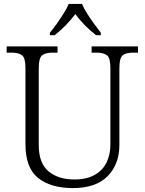

<svg xmlns="http://www.w3.org/2000/svg" viewBox="-20 -951 740 981"><path d="M352 10Q240 10 175 -41.5Q110 -93 110 -215V-605Q110 -655 92.5 -668.5Q75 -682 40 -682H14V-714H274V-682H248Q213 -682 195.5 -668.5Q178 -655 178 -603V-210Q178 -117 228 -75.5Q278 -34 360 -34Q423 -34 464 -57.5Q505 -81 524.5 -121Q544 -161 544 -212V-605Q544 -655 526.5 -668.5Q509 -682 474 -682H448V-714H685V-682H660Q624 -682 607 -668.5Q590 -655 590 -603V-210Q590 -112 530 -51Q470 10 352 10ZM235 -784Q251 -803 269.5 -829Q288 -855 305 -882Q322 -909 331 -931H399Q408 -909 425 -882Q442 -855 461 -829Q480 -803 495 -784V-771H471Q438 -797 412.5 -823Q387 -849 365 -879Q342 -849 317 -823Q292 -797 259 -771H235Z"/></svg>

Font: Noto Serif Gurmukhi Light
Style: Regular
Weight: 300
Designer: Vaibhav Singh and the Monotype Design Team
Foundry: Monotype Imaging Inc.
Version: Version 2.004; ttfautohint (v1.8.4.7-5d5b)